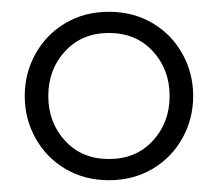

<svg xmlns="http://www.w3.org/2000/svg" viewBox="-20 -710 370 326"><path d="M165 -404Q124 -404 91.5 -423Q59 -442 40.5 -475Q22 -508 22 -547Q22 -586 40.5 -619Q59 -652 91.5 -671Q124 -690 165 -690Q206 -690 238.5 -671Q271 -652 289.5 -619Q308 -586 308 -547Q308 -508 289.5 -475Q271 -442 238.5 -423Q206 -404 165 -404ZM165 -440Q211 -440 239.5 -471Q268 -502 268 -547Q268 -592 239.5 -623Q211 -654 165 -654Q119 -654 90.5 -623Q62 -592 62 -547Q62 -502 90.5 -471Q119 -440 165 -440Z"/></svg>

Font: Margherita Variable
Style: Regular
Weight: 400
Designer: James Puckett
Foundry: Dunwich Type Founders
Version: Version 1.008